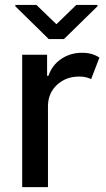

<svg xmlns="http://www.w3.org/2000/svg" viewBox="-20 -771 438 791"><path d="M71.4 0V-545.5H174V-458.8H179.7Q194.6 -502.8 232.2 -528.2Q269.9 -553.6 318.2 -553.6Q340.6 -553.6 358.3 -548.3Q376.1 -543 389.6 -533.7L355.5 -445Q345.9 -449.9 333.8 -452.8Q321.7 -455.6 306.1 -455.6Q251.1 -455.6 214.3 -421Q177.6 -386.4 177.6 -333.1V0ZM130 -750.7 212.4 -671.2 294.4 -750.7H381.4V-745L243.6 -610.1H180.8L43.3 -745V-750.7Z"/></svg>

Font: Inter UI Medium
Style: Regular
Weight: 500
Designer: Rasmus Andersson
Foundry: rsms
Version: 3.2;8d6f07862